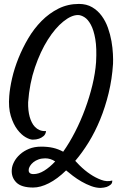

<svg xmlns="http://www.w3.org/2000/svg" viewBox="-20 -757 623 963"><path d="M376 -737.3Q414.1 -737.3 442.4 -720.7Q470.7 -704.1 490.2 -677.2Q509.8 -650.4 521.5 -617.2Q533.2 -584 539.1 -550.3Q544.9 -516.6 546.4 -486.3Q547.9 -456.1 546.9 -436.5Q542 -360.4 524.9 -290Q507.8 -219.7 482.4 -157.7Q457 -95.7 424.8 -43.5Q392.6 8.8 357.4 49.8Q362.3 54.7 367.7 60.5Q373 66.4 377.9 71.3Q405.3 98.6 433.6 117.2Q458 133.8 487.3 145Q516.6 156.2 543 148.4Q543.9 162.1 534.7 169.4Q525.4 176.8 514.6 180.7Q502 184.6 484.4 185.5Q461.9 185.5 437 176.3Q412.1 167 389.2 153.8Q366.2 140.6 345.7 125Q325.2 109.4 311.5 97.7Q267.6 140.6 225.1 162.1Q182.6 183.6 146.5 183.6Q86.9 183.6 61.5 157.7Q36.1 131.8 39.1 93.8Q40 75.2 50.8 54.7Q61.5 34.2 80.6 17.1Q99.6 0 126 -10.7Q152.3 -21.5 186.5 -21.5Q219.7 -21.5 245.6 -15.6Q271.5 -9.8 296.9 3.9Q328.1 -40 356.4 -95.2Q384.8 -150.4 406.7 -210Q428.7 -269.5 443.4 -330.1Q458 -390.6 461.9 -445.3Q465.8 -515.6 458 -561Q450.2 -606.4 435.5 -633.3Q420.9 -660.2 403.3 -670.9Q385.7 -681.6 371.1 -681.6Q337.9 -681.6 297.4 -648.9Q256.8 -616.2 219.7 -557.6Q182.6 -499 155.3 -418.9Q127.9 -338.9 121.1 -244.1Q120.1 -203.1 128.9 -170.9Q132.8 -157.2 139.2 -144Q145.5 -130.9 155.3 -120.6Q165 -110.4 178.7 -104.5Q192.4 -98.6 210.9 -99.6Q209 -83 198.2 -74.2Q187.5 -65.4 175.8 -61.5Q162.1 -56.6 144.5 -56.6Q129.9 -56.6 108.4 -68.8Q86.9 -81.1 66.9 -107.4Q46.9 -133.8 34.2 -175.3Q21.5 -216.8 26.4 -275.4Q29.3 -314.5 40.5 -363.8Q51.8 -413.1 72.3 -464.4Q92.8 -515.6 121.6 -564.5Q150.4 -613.3 188.5 -651.9Q226.6 -690.4 273.4 -713.9Q320.3 -737.3 376 -737.3ZM148.4 116.2Q173.8 116.2 201.7 99.1Q229.5 82 256.8 52.7Q233.4 37.1 207 37.1Q188.5 37.1 173.3 42.5Q158.2 47.9 147.5 56.6Q136.7 65.4 130.4 75.7Q124 85.9 124 95.7Q123 104.5 128.9 110.4Q134.8 116.2 148.4 116.2Z"/></svg>

Font: Satisfy
Style: Regular
Weight: 400
Designer: Font Diner, Inc
Foundry: Font Diner, Inc
Version: Version 1.000